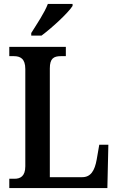

<svg xmlns="http://www.w3.org/2000/svg" viewBox="-20 -951 598 971"><path d="M138 -784V-771H190C244 -811 325 -886 347 -921V-931H222C205 -886 166 -829 138 -784ZM27 0H523L528 -219H482L469 -144C459 -88 439 -55 396 -55H232V-605C232 -655 251 -667 288 -667H313V-714H27V-667H50C82 -667 108 -655 108 -602V-110C108 -59 82 -47 54 -47H27Z"/></svg>

Font: Noto Serif Ethiopic Condensed SemiBold
Style: Regular
Weight: 600
Width: 3
Designer: Monotype Design Team
Foundry: Monotype Imaging Inc.
Version: Version 2.102